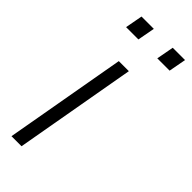

<svg xmlns="http://www.w3.org/2000/svg" viewBox="-238 -751 783 783"><g transform="rotate(45 153.5 -360.0)"><path d="M42 -645H113L127 -720H56ZM222 -645H293L307 -720H236ZM26 0H84L177 -526H119Z"/></g></svg>

Font: Archivo ExtraLight
Style: Italic
Weight: 200
Italic angle: -10°
Designer: Hector Gatti
Foundry: Omnibus-Type
Version: Version 2.001